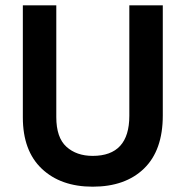

<svg xmlns="http://www.w3.org/2000/svg" viewBox="-20 -694 699 723"><path d="M593 -259Q593 -128 522.5 -59.5Q452 9 329 9Q209 9 137.5 -58.5Q66 -126 66 -252V-674H192V-253Q192 -176 230 -141.5Q268 -107 329 -107Q467 -107 467 -258V-674H593Z"/></svg>

Font: Hind Siliguri SemiBold
Style: Regular
Weight: 600
Designer: Jyotish Sonowal
Foundry: Indian Type Foundry
Version: Version 1.001;PS 1.0;hotconv 1.0.86;makeotf.lib2.5.63406; tt